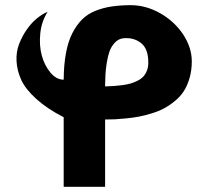

<svg xmlns="http://www.w3.org/2000/svg" viewBox="-20 -724 808 742"><path d="M164.1 -678.2Q140.6 -642.1 135.7 -595Q130.9 -547.9 141.6 -509Q152.3 -470.2 175.3 -443.1Q198.2 -416 226.1 -416Q226.6 -474.6 235.1 -519.8Q243.7 -564.9 259.8 -596.2Q275.9 -627.4 297.1 -648.7Q318.4 -669.9 348.1 -681.9Q377.9 -693.8 409.7 -698.7Q441.4 -703.6 481.9 -704.1Q543 -704.6 598.9 -672.9Q654.8 -641.1 688 -590.6Q721.2 -540 721.2 -486.8Q721.2 -452.1 712.6 -422.6Q704.1 -393.1 690.4 -371.8Q676.8 -350.6 655.5 -333.3Q634.3 -315.9 613.5 -304.9Q592.8 -293.9 565.4 -285.6Q538.1 -277.3 516.1 -273.2Q494.1 -269 467 -266.4Q439.9 -263.7 423.3 -262.9Q406.7 -262.2 386.2 -262.2V-2H226.1V-271Q162.1 -303.7 120.1 -341.8Q78.1 -379.9 62 -415.5Q45.9 -451.2 43.9 -487.3Q42 -523.4 54 -554.2Q65.9 -585 84.2 -610.8Q102.5 -636.7 123.8 -653.8Q145 -670.9 164.1 -678.2ZM386.2 -390.1Q405.8 -390.6 420.2 -391.6Q434.6 -392.6 453.1 -395Q471.7 -397.5 484.9 -401.4Q498 -405.3 511.7 -412.1Q525.4 -418.9 533.9 -428.2Q542.5 -437.5 547.9 -451.2Q553.2 -464.8 553.2 -481.9Q553.2 -535.2 525.4 -557.4Q497.6 -579.6 458 -576.2Q438.5 -574.7 424.3 -559.8Q410.2 -544.9 403.3 -525.6Q396.5 -506.3 392.3 -479.7Q388.2 -453.1 387.5 -434.8Q386.7 -416.5 386.2 -397Q386.2 -392.1 386.2 -390.1Z"/></svg>

Font: Hussar Preview
Style: Bold
Weight: 700
Foundry: Cannot Into Space Fonts, PlusOne Fonts
Version: Version 2.29RC2 "Millennial"